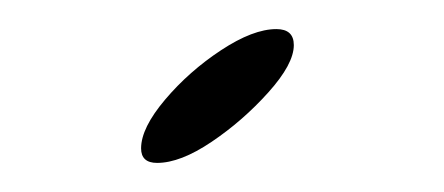

<svg xmlns="http://www.w3.org/2000/svg" viewBox="-20 -215 305 132"><path d="M88 -103Q77 -103 77 -113Q77 -127 93.5 -146.5Q110 -166 132 -180.5Q154 -195 170 -195Q182 -195 182 -184Q182 -171 164.5 -151.5Q147 -132 125.5 -117.5Q104 -103 88 -103Z"/></svg>

Font: Ballet 24pt
Style: Regular
Weight: 400
Designer: Maximiliano R. Sproviero
Foundry: Omnibus-Type
Version: Version 1.100